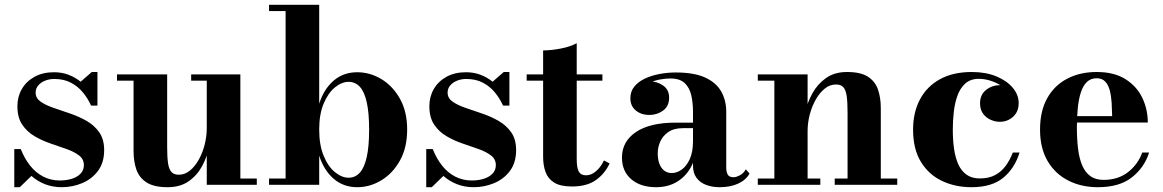

<svg xmlns="http://www.w3.org/2000/svg" viewBox="-20 -770 4846 800"><path d="M39.5 10V-149H66.5Q82.5 -108.5 106.2 -79Q130 -49.5 161 -33.8Q192 -18 229 -18Q257 -18 279.8 -25.2Q302.5 -32.5 316 -46.8Q329.5 -61 329.5 -82Q329.5 -107 309.5 -122.2Q289.5 -137.5 258 -148.8Q226.5 -160 191 -172Q155.5 -184 124 -202.5Q92.5 -221 72.5 -250.8Q52.5 -280.5 52.5 -327.5Q52.5 -367 71 -399Q89.5 -431 123.8 -450Q158 -469 205 -469Q238.5 -469 266.2 -458.2Q294 -447.5 316 -429.5L362.5 -470H386V-330H359.5Q346.5 -359 326 -384.2Q305.5 -409.5 276 -425.2Q246.5 -441 206 -441Q186 -441 168.2 -434Q150.5 -427 139.5 -414.2Q128.5 -401.5 128.5 -384Q128.5 -361 149.2 -346.5Q170 -332 202.5 -320.8Q235 -309.5 271.5 -297.2Q308 -285 340.5 -266.5Q373 -248 393.5 -218.8Q414 -189.5 414 -144.5Q414 -92.5 388.5 -58.2Q363 -24 322.5 -7Q282 10 237 10Q200 10 168.2 -2.2Q136.5 -14.5 111 -37L62.5 10Z M678.5 10Q621.5 10 590.8 -9.8Q560 -29.5 548.2 -63.5Q536.5 -97.5 536.5 -141V-434H467.5V-460H676.5V-157Q676.5 -115 680.2 -89.8Q684 -64.5 694.5 -53.2Q705 -42 725 -42Q750 -42 771.2 -59.2Q792.5 -76.5 808.2 -104.8Q824 -133 832.8 -167.5Q841.5 -202 841.5 -236.5L860.5 -237Q860.5 -202 851.8 -159.2Q843 -116.5 822.2 -78Q801.5 -39.5 766.2 -14.8Q731 10 678.5 10ZM841.5 0V-434H776.5V-460H981.5V-26H1050V0Z M1468.5 10Q1411 10 1370.2 -25.2Q1329.5 -60.5 1310 -121.5V0H1101V-26H1170V-724H1101V-750H1310V-338Q1329.5 -399 1370.2 -434Q1411 -469 1468.5 -469Q1521.5 -469 1569 -440.5Q1616.5 -412 1646.5 -358.5Q1676.5 -305 1676.5 -230Q1676.5 -155 1646.5 -101.2Q1616.5 -47.5 1569 -18.8Q1521.5 10 1468.5 10ZM1432.5 -29.5Q1460 -29.5 1479 -50.2Q1498 -71 1508 -115.2Q1518 -159.5 1518 -230Q1518 -300.5 1508 -344.5Q1498 -388.5 1479 -408.8Q1460 -429 1432.5 -429Q1404 -429 1375.5 -405.8Q1347 -382.5 1328.5 -338.2Q1310 -294 1310 -230Q1310 -166 1328.5 -121Q1347 -76 1375.5 -52.8Q1404 -29.5 1432.5 -29.5Z M1756 10V-149H1783Q1799 -108.5 1822.8 -79Q1846.5 -49.5 1877.5 -33.8Q1908.5 -18 1945.5 -18Q1973.5 -18 1996.2 -25.2Q2019 -32.5 2032.5 -46.8Q2046 -61 2046 -82Q2046 -107 2026 -122.2Q2006 -137.5 1974.5 -148.8Q1943 -160 1907.5 -172Q1872 -184 1840.5 -202.5Q1809 -221 1789 -250.8Q1769 -280.5 1769 -327.5Q1769 -367 1787.5 -399Q1806 -431 1840.2 -450Q1874.5 -469 1921.5 -469Q1955 -469 1982.8 -458.2Q2010.5 -447.5 2032.5 -429.5L2079 -470H2102.5V-330H2076Q2063 -359 2042.5 -384.2Q2022 -409.5 1992.5 -425.2Q1963 -441 1922.5 -441Q1902.5 -441 1884.8 -434Q1867 -427 1856 -414.2Q1845 -401.5 1845 -384Q1845 -361 1865.8 -346.5Q1886.5 -332 1919 -320.8Q1951.5 -309.5 1988 -297.2Q2024.5 -285 2057 -266.5Q2089.5 -248 2110 -218.8Q2130.5 -189.5 2130.5 -144.5Q2130.5 -92.5 2105 -58.2Q2079.5 -24 2039 -7Q1998.5 10 1953.5 10Q1916.5 10 1884.8 -2.2Q1853 -14.5 1827.5 -37L1779 10Z M2363.5 7Q2315 7 2289 -9.2Q2263 -25.5 2253 -53.5Q2243 -81.5 2243 -116.5V-560Q2277 -560 2316.8 -567.8Q2356.5 -575.5 2383 -590V-107.5Q2383 -70 2391.8 -54.8Q2400.5 -39.5 2422 -39.5Q2443 -39.5 2463 -56.2Q2483 -73 2496.5 -101.5L2520 -89Q2500.5 -46.5 2463 -19.8Q2425.5 7 2363.5 7ZM2174.5 -434V-460H2490V-434Z M2978.5 10Q2946.5 10 2921.5 0.2Q2896.5 -9.5 2882 -29.2Q2867.5 -49 2867.5 -79.5V-304.5Q2867.5 -340.5 2860.5 -372.2Q2853.5 -404 2833.2 -423.5Q2813 -443 2773 -443Q2753 -443 2730 -438.8Q2707 -434.5 2686.5 -424.8Q2666 -415 2652.8 -399.5Q2639.5 -384 2639.5 -361H2607.5Q2607.5 -392.5 2631 -411.8Q2654.5 -431 2686 -431Q2718.5 -431 2743.2 -413.5Q2768 -396 2768 -363Q2768 -327.5 2742.8 -309.2Q2717.5 -291 2686 -291Q2651.5 -291 2629 -309.8Q2606.5 -328.5 2606.5 -361Q2606.5 -389 2623 -409.2Q2639.5 -429.5 2667 -442.5Q2694.5 -455.5 2728.2 -461.8Q2762 -468 2796 -468Q2872.5 -468 2918.5 -446.8Q2964.5 -425.5 2985.2 -388.5Q3006 -351.5 3006 -304.5V-71.5Q3006 -54.5 3012 -43Q3018 -31.5 3036.5 -31.5Q3047.5 -31.5 3063 -39.8Q3078.5 -48 3087.5 -64.5L3103 -47Q3089 -20.5 3056.2 -5.2Q3023.5 10 2978.5 10ZM2714 10Q2649 10 2610.2 -23.2Q2571.5 -56.5 2571.5 -113.5Q2571.5 -180.5 2629.8 -219.8Q2688 -259 2794.5 -259H2914V-236H2826Q2788 -236 2764.8 -220Q2741.5 -204 2731 -180Q2720.5 -156 2720.5 -131Q2720.5 -107 2727.2 -88.5Q2734 -70 2747 -59.5Q2760 -49 2779.5 -49Q2800 -49 2820.2 -63.2Q2840.5 -77.5 2854 -107Q2867.5 -136.5 2867.5 -182.5H2884Q2884 -124.5 2862.8 -81.2Q2841.5 -38 2803.2 -14Q2765 10 2714 10Z M3345 -460V-26H3398V0H3137.5V-26H3206.5V-434H3137.5V-460ZM3650 -319.5V-26H3718.5V0H3458V-26H3511.5V-303Q3511.5 -345 3507.8 -370.2Q3504 -395.5 3493.8 -406.8Q3483.5 -418 3463 -418Q3438 -418 3416.5 -400.8Q3395 -383.5 3379 -355.2Q3363 -327 3354 -292.8Q3345 -258.5 3345 -223.5L3325 -223Q3325 -258 3334.5 -300.5Q3344 -343 3365.2 -381.5Q3386.5 -420 3422 -445Q3457.5 -470 3509 -470Q3566 -470 3596.2 -450.5Q3626.5 -431 3638.2 -397Q3650 -363 3650 -319.5Z M4028 10Q3960 10 3904.8 -16.2Q3849.5 -42.5 3817 -95.8Q3784.5 -149 3784.5 -230Q3784.5 -301.5 3813 -355.5Q3841.5 -409.5 3896.2 -439.8Q3951 -470 4029 -470Q4087.5 -470 4131.5 -451.8Q4175.5 -433.5 4200 -404.2Q4224.5 -375 4224.5 -340.5Q4224.5 -304.5 4201.2 -283.5Q4178 -262.5 4145.5 -262.5Q4127 -262.5 4108 -270.8Q4089 -279 4076.2 -296.2Q4063.5 -313.5 4063.5 -339.5Q4063.5 -375.5 4088.5 -395.2Q4113.5 -415 4145.5 -415Q4176.5 -415 4200 -395.8Q4223.5 -376.5 4223.5 -340.5H4197.5Q4197.5 -363 4184.5 -381.5Q4171.5 -400 4150.5 -413.5Q4129.5 -427 4105.5 -434.2Q4081.5 -441.5 4059 -441.5Q4023.5 -441.5 4002 -422Q3980.5 -402.5 3969.2 -371Q3958 -339.5 3954 -302.5Q3950 -265.5 3950 -230Q3950 -187 3955.2 -150Q3960.5 -113 3973 -85.2Q3985.5 -57.5 4007.5 -42Q4029.5 -26.5 4062.5 -26.5Q4100.5 -26.5 4126.8 -40.8Q4153 -55 4170.8 -79.5Q4188.5 -104 4200 -134.5H4228Q4208.5 -69.5 4160.8 -29.8Q4113 10 4028 10Z M4554.5 10Q4485.5 10 4431 -17.8Q4376.5 -45.5 4345 -99Q4313.5 -152.5 4313.5 -230Q4313.5 -307.5 4343.5 -361Q4373.5 -414.5 4426.8 -442.2Q4480 -470 4549.5 -470Q4622.5 -470 4669.8 -440Q4717 -410 4739.8 -362Q4762.5 -314 4762.5 -259.5H4380V-286H4614Q4613.5 -314.5 4611.8 -342.5Q4610 -370.5 4604 -393.5Q4598 -416.5 4585 -430.2Q4572 -444 4549.5 -444Q4524.5 -444 4508.5 -428.2Q4492.5 -412.5 4483.5 -384.8Q4474.5 -357 4470.8 -320Q4467 -283 4467 -240Q4467 -191.5 4471.8 -151.2Q4476.5 -111 4488.8 -81.8Q4501 -52.5 4522.8 -36.5Q4544.5 -20.5 4578 -20.5Q4638.5 -20.5 4679.8 -52.5Q4721 -84.5 4739.5 -134.5H4768Q4748.5 -72.5 4696.5 -31.2Q4644.5 10 4554.5 10Z"/></svg>

Font: Bodoni Moda 9pt
Style: Bold
Weight: 700
Designer: Owen Earl
Foundry: indestructible type
Version: Version 2.005